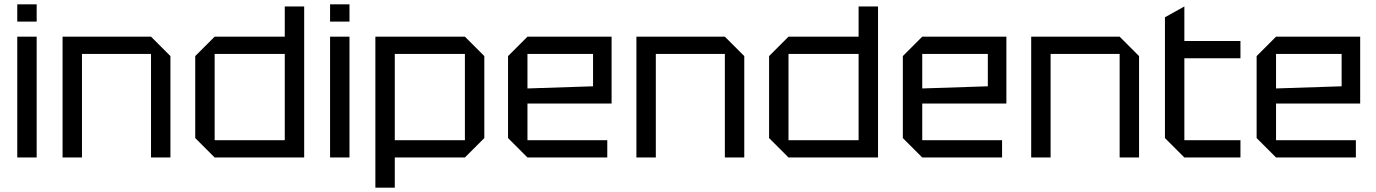

<svg xmlns="http://www.w3.org/2000/svg" viewBox="-20 -730 6380 890"><path d="M60 0V-560H150V0ZM60 -630V-710H150V-630Z M270 0V-560H680L770 -470V0H680V-480H360V0Z M1390 -700V0H975L885 -90V-470L975 -560H1300V-700ZM975 -80H1300V-480H975Z M1510 0V-560H1600V0ZM1510 -630V-710H1600V-630Z M1720 140V-560H2135L2225 -470V-90L2135 0H1810V140ZM2135 -480H1810V-80H2135Z M2335 -90V-470L2425 -560H2815V-250H2425V-80H2795V0H2425ZM2425 -320 2729 -330V-480H2425Z M2930 0V-560H3340L3430 -470V0H3340V-480H3020V0Z M4050 -700V0H3635L3545 -90V-470L3635 -560H3960V-700ZM3635 -80H3960V-480H3635Z M4165 -90V-470L4255 -560H4645V-250H4255V-80H4625V0H4255ZM4255 -320 4559 -330V-480H4255Z M4760 0V-560H5170L5260 -470V0H5170V-480H4850V0Z M5380 -650 5470 -700V-540H5730V-460H5470V-80H5730V0H5470L5380 -90Z M5805 -90V-470L5895 -560H6285V-250H5895V-80H6265V0H5895ZM5895 -320 6199 -330V-480H5895Z"/></svg>

Font: Tektur
Style: Regular
Weight: 400
Designer: Adam Jagosz
Foundry: Adam Jagosz
Version: Version 1.005;gftools[0.9.30]